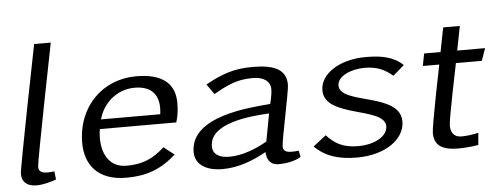

<svg xmlns="http://www.w3.org/2000/svg" viewBox="-46 -760 2308 885"><g transform="rotate(-5 1108.0 -317.5)"><path d="M23 -52C23 -18 43 7 91 7C119 7 154 -2 182 -12L178 -50C166 -49 156 -48 146 -48C122 -48 105 -54 105 -78C105 -102 213 -643 213 -643H136C136 -643 23 -79 23 -52Z M317 -169C317 -72 371 8 506 8C600 8 667 -17 737 -79L688 -117C635 -68 585 -47 512 -47C428 -47 400 -118 400 -183C400 -198 401 -213 404 -226H757C757 -226 770 -259 770 -315C770 -400 719 -454 591 -454C436 -454 317 -338 317 -169ZM413 -270C430 -338 492 -402 580 -402C661 -402 689 -356 689 -299C689 -290 688 -280 687 -270Z M825 -83C825 -24 877 7 951 7C1024 7 1090 -18 1155 -54C1156 -23 1169 7 1212 7C1242 7 1288 0 1314 -18L1308 -47C1297 -45 1285 -45 1274 -45C1244 -45 1236 -57 1236 -74C1236 -101 1285 -324 1285 -354C1285 -428 1225 -450 1129 -450C1043 -450 987 -430 911 -388L944 -341C1009 -377 1051 -399 1126 -399C1174 -399 1207 -379 1207 -340C1207 -315 1196 -273 1196 -273C1105 -265 825 -250 825 -83ZM911 -102C911 -207 1090 -225 1187 -230L1163 -102C1111 -72 1047 -47 988 -47C940 -47 911 -65 911 -102Z M1378 -60C1428 -11 1490 8 1573 8C1704 8 1796 -57 1796 -140C1796 -275 1517 -240 1517 -330C1517 -373 1579 -401 1645 -401C1701 -401 1738 -383 1773 -353L1825 -398C1781 -440 1724 -450 1654 -450C1530 -450 1441 -390 1441 -314C1441 -185 1720 -216 1720 -124C1720 -81 1665 -44 1583 -44C1514 -44 1476 -66 1438 -107Z M1912 -386H1988C1988 -386 1931 -107 1931 -75C1931 -21 1961 7 2042 7C2071 7 2105 4 2135 -1L2140 -57C2115 -51 2086 -47 2061 -47C2023 -47 2012 -74 2012 -102C2012 -131 2065 -386 2065 -386H2185L2205 -443H2076L2098 -555H2021L1999 -443H1923Z"/></g></svg>

Font: KpSans
Style: Italic
Weight: 400
Italic angle: -11°
Version: Version 0.66